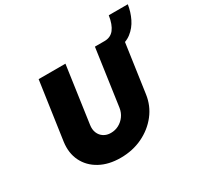

<svg xmlns="http://www.w3.org/2000/svg" viewBox="-175 -1033 1272 1241"><g transform="rotate(-30 461.0 -412.5)"><path d="M387 6Q298 6 233.5 -29.5Q169 -65 138.5 -127Q108 -189 119 -269L181 -700H381L321 -278Q316 -245 326.5 -219.5Q337 -194 359.5 -179.5Q382 -165 412 -165Q445 -165 472 -179.5Q499 -194 517.5 -219.5Q536 -245 541 -278L601 -700H673Q718 -700 744 -733Q770 -766 780 -831H922Q914 -778 891 -731Q868 -684 828 -653Q788 -622 729 -617L789 -661L733 -269Q722 -189 673.5 -127Q625 -65 551 -29.5Q477 6 387 6Z"/></g></svg>

Font: Lexend ExtBd
Style: Italic
Weight: 800
Italic angle: -8.13011°
Designer: Bonnie Shaver-Troup, Thomas Jockin
Foundry: Lexend
Version: Version 1.007